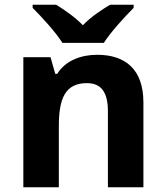

<svg xmlns="http://www.w3.org/2000/svg" viewBox="-20 -786 697 806"><path d="M242 -606H416C444 -651 505 -717 541 -753V-766H442C407 -745 362 -716 328 -680C293 -716 251 -744 216 -766H117V-753C154 -716 214 -651 242 -606ZM388 -556C320 -556 255 -532 220 -476H212L192 -546H78V0H227V-257C227 -373 254 -437 345 -437C406 -437 433 -397 433 -319V0H582V-356C582 -496 505 -556 388 -556Z"/></svg>

Font: Noto Sans Adlam
Style: Bold
Weight: 700
Designer: Mark Jamra, Neil Patel
Foundry: JamraPatel LLC
Version: Version 3.001